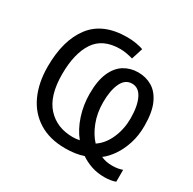

<svg xmlns="http://www.w3.org/2000/svg" viewBox="-167 -896 1112 1108"><g transform="rotate(30 389.5 -342.0)"><path d="M716 -331Q716 -266 698.5 -212Q681 -158 653.5 -118Q626 -78 594 -54Q609 -47 627 -43Q645 -39 668 -39Q706 -39 736 -50V29Q722 35 702 38Q682 41 663 41Q616 41 577 28Q538 15 504 -8Q479 1 447.5 5.5Q416 10 384 10Q280 10 207.5 -35Q135 -80 98 -161Q61 -242 61 -349Q61 -524 137.5 -624.5Q214 -725 375 -725Q407 -725 436 -720Q465 -715 483 -708L459 -632Q447 -636 422 -641Q397 -646 374 -646Q258 -646 206.5 -568Q155 -490 155 -353Q155 -208 219 -138Q283 -68 389 -68Q412 -68 434 -73Q394 -122 371.5 -191Q349 -260 349 -335Q349 -421 373 -475.5Q397 -530 438.5 -555.5Q480 -581 532 -581Q583 -581 624.5 -556.5Q666 -532 691 -477Q716 -422 716 -331ZM625 -328Q625 -410 601.5 -458.5Q578 -507 533 -507Q487 -507 464 -458Q441 -409 441 -330Q441 -259 464 -199.5Q487 -140 523 -102Q571 -134 598 -195.5Q625 -257 625 -328Z"/></g></svg>

Font: Noto Sans
Style: Regular
Weight: 400
Designer: Monotype Design Team
Foundry: Monotype Imaging Inc.
Version: Version 1.902